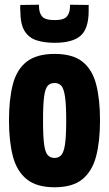

<svg xmlns="http://www.w3.org/2000/svg" viewBox="-20 -782 461 812"><path d="M18 -273Q18 -361 34 -424Q50 -487 92 -520.5Q134 -554 211 -554Q288 -554 329.5 -520.5Q371 -487 387 -424Q403 -361 403 -273Q403 -184 386.5 -121Q370 -58 328.5 -24Q287 10 211 10Q135 10 93 -24Q51 -58 34.5 -121Q18 -184 18 -273ZM162 -273Q162 -206 166.5 -172Q171 -138 182 -126Q193 -114 211 -114Q228 -114 239 -126Q250 -138 255 -172Q260 -206 260 -273Q260 -339 255 -373Q250 -407 239.5 -419Q229 -431 211 -431Q192 -431 181.5 -419Q171 -407 166.5 -373Q162 -339 162 -273ZM211 -601Q167 -601 134.5 -611.5Q102 -622 84 -651Q66 -680 66 -737Q65 -743 65.5 -749Q66 -755 66 -761L145 -762V-754Q145 -729 157.5 -713Q170 -697 211 -697Q251 -697 263.5 -713Q276 -729 276 -754Q276 -759 276 -762L355 -761Q355 -755 355 -749Q355 -743 355 -737Q355 -661 321 -631Q287 -601 211 -601Z"/></svg>

Font: Georama Condensed
Style: Bold
Weight: 700
Width: 3
Designer: Jean-Baptiste Levee
Foundry: Production Type
Version: Version 1.000